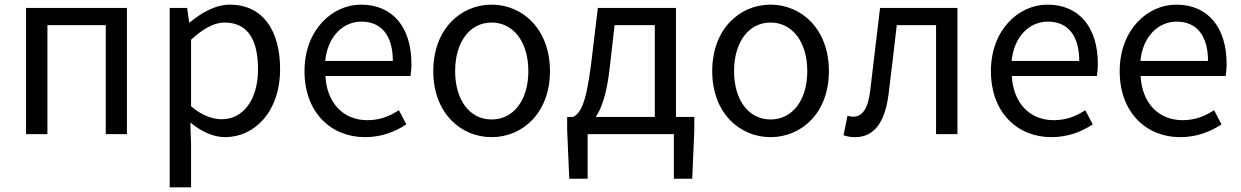

<svg xmlns="http://www.w3.org/2000/svg" viewBox="-20 -577 5339 826"><path d="M92 0H184V-469H435V0H526V-543H92Z M710 229H802V45L799 -50C848 -9 900 13 949 13C1073 13 1185 -94 1185 -280C1185 -448 1109 -557 969 -557C906 -557 845 -521 796 -480H794L785 -543H710ZM934 -64C898 -64 850 -78 802 -120V-406C854 -454 901 -480 946 -480C1050 -480 1090 -400 1090 -279C1090 -145 1024 -64 934 -64Z M1550 13C1623 13 1681 -11 1728 -42L1696 -103C1655 -76 1613 -60 1560 -60C1457 -60 1386 -134 1380 -250H1746C1748 -264 1750 -282 1750 -302C1750 -457 1672 -557 1533 -557C1409 -557 1290 -448 1290 -271C1290 -92 1405 13 1550 13ZM1379 -315C1390 -423 1458 -484 1535 -484C1620 -484 1670 -425 1670 -315Z M2095 13C2228 13 2346 -91 2346 -271C2346 -452 2228 -557 2095 -557C1962 -557 1844 -452 1844 -271C1844 -91 1962 13 2095 13ZM2095 -63C2001 -63 1938 -146 1938 -271C1938 -396 2001 -480 2095 -480C2189 -480 2253 -396 2253 -271C2253 -146 2189 -63 2095 -63Z M2508 0H2879V192H2958L2967 -17V-74H2888V-543H2552L2523 -302C2501 -127 2477 -91 2446 -74H2420V-17L2429 192H2508ZM2543 -74C2569 -112 2591 -177 2603 -285L2624 -469H2797V-74Z M3295 13C3428 13 3546 -91 3546 -271C3546 -452 3428 -557 3295 -557C3162 -557 3044 -452 3044 -271C3044 -91 3162 13 3295 13ZM3295 -63C3201 -63 3138 -146 3138 -271C3138 -396 3201 -480 3295 -480C3389 -480 3453 -396 3453 -271C3453 -146 3389 -63 3295 -63Z M3659 13C3738 13 3786 -47 3802 -167C3815 -268 3826 -369 3838 -469H4007V0H4099V-543H3766C3752 -426 3738 -308 3724 -190C3715 -110 3690 -75 3651 -75C3641 -75 3634 -77 3626 -79L3609 5C3625 10 3638 13 3659 13Z M4503 13C4576 13 4634 -11 4681 -42L4649 -103C4608 -76 4566 -60 4513 -60C4410 -60 4339 -134 4333 -250H4699C4701 -264 4703 -282 4703 -302C4703 -457 4625 -557 4486 -557C4362 -557 4243 -448 4243 -271C4243 -92 4358 13 4503 13ZM4332 -315C4343 -423 4411 -484 4488 -484C4573 -484 4623 -425 4623 -315Z M5057 13C5130 13 5188 -11 5235 -42L5203 -103C5162 -76 5120 -60 5067 -60C4964 -60 4893 -134 4887 -250H5253C5255 -264 5257 -282 5257 -302C5257 -457 5179 -557 5040 -557C4916 -557 4797 -448 4797 -271C4797 -92 4912 13 5057 13ZM4886 -315C4897 -423 4965 -484 5042 -484C5127 -484 5177 -425 5177 -315Z"/></svg>

Font: Source Han Sans KR
Style: Regular
Weight: 400
Designer: Ryoko NISHIZUKA 西塚涼子 (kana, bopomofo & ideographs); Paul D. Hunt (Latin, Greek & Cyrillic); Sandoll Communications 산돌커뮤니
Foundry: Adobe
Version: Version 2.004;hotconv 1.0.118;makeotfexe 2.5.65603